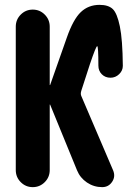

<svg xmlns="http://www.w3.org/2000/svg" viewBox="-20 -770 540 790"><path d="M389.6 -750Q425.8 -750 443.8 -732.9Q461.9 -715.8 473.1 -661.6Q484.4 -607.4 485.4 -499Q485.4 -479.5 470.2 -464.8Q455.1 -450.2 434.6 -450.2Q413.1 -450.2 398.9 -464.4Q384.8 -478.5 384.8 -500Q384.8 -580.1 379.9 -580.1Q375 -580.1 349.6 -504.9L314.5 -396.5Q310.5 -383.8 314.5 -375L445.3 -69.3Q456.1 -43.9 441.4 -22Q426.8 0 400.4 0Q366.2 0 337.9 -19Q309.6 -38.1 296.9 -69.3L186.5 -338.9Q186.5 -339.8 185.5 -339.8Q184.6 -339.8 184.6 -338.9V-70.3Q184.6 -41 164.1 -20.5Q143.6 0 114.7 0Q85.9 0 65.4 -20.5Q44.9 -41 44.9 -70.3V-660.2Q44.9 -689.5 65.4 -710Q85.9 -730.5 114.7 -730.5Q143.6 -730.5 164.1 -710Q184.6 -689.5 184.6 -660.2V-420.9Q184.6 -419.9 185.5 -419.9Q186.5 -419.9 186.5 -420.9L254.9 -615.2Q281.2 -690.4 312.5 -720.2Q343.8 -750 389.6 -750Z"/></svg>

Font: Rounded-X Mgen+ 1mn bold
Style: Bold
Weight: 700
Designer: [Source Han Sans]
Ryoko NISHIZUKA  (kana & ideographs); Paul D. Hunt (Latin, Greek & Cyrillic); Wenlong ZHANG  (bopomofo
Version: Version 1.059.20150602